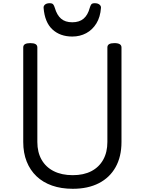

<svg xmlns="http://www.w3.org/2000/svg" viewBox="-20 -1159 903 1198"><path d="M434 19Q362 19 305 -1Q248 -21 208 -59Q168 -97 146.5 -151Q125 -205 125 -273V-863Q125 -877 136 -883.5Q147 -890 169 -890Q191 -890 202 -883.5Q213 -877 213 -863V-273Q213 -209 239.5 -162.5Q266 -116 315.5 -91Q365 -66 434 -66Q502 -66 550 -91Q598 -116 624 -162.5Q650 -209 650 -273V-863Q650 -877 661 -883.5Q672 -890 694 -890Q738 -890 738 -863V-273Q738 -182 701.5 -116.5Q665 -51 597 -16Q529 19 434 19ZM431 -931Q355 -931 307 -975.5Q259 -1020 252 -1110Q251 -1122 261 -1130.5Q271 -1139 290 -1139Q306 -1139 312 -1131.5Q318 -1124 322 -1110Q335 -1065 361 -1042.5Q387 -1020 431 -1020Q475 -1020 501.5 -1042.5Q528 -1065 540 -1110Q544 -1124 549.5 -1131.5Q555 -1139 571 -1139Q590 -1139 600.5 -1130.5Q611 -1122 610 -1110Q606 -1053 581.5 -1013Q557 -973 518 -952Q479 -931 431 -931Z"/></svg>

Font: Playwrite AT
Style: Regular
Weight: 400
Designer: Veronika Burian, José Scaglione
Foundry: TypeTogether
Version: Version 1.002